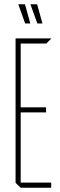

<svg xmlns="http://www.w3.org/2000/svg" viewBox="-20 -880 280 900"><path d="M77 0 53 -23V-700H220V-699L197 -676H77V-377H196V-353H77V-24H220V0ZM98 -770 66 -859V-860H97L122 -770ZM155 -770 123 -859V-860H154L179 -770Z"/></svg>

Font: Foldit Thin Thin
Style: Regular
Weight: 250
Version: Version 1.003